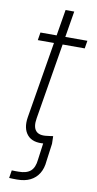

<svg xmlns="http://www.w3.org/2000/svg" viewBox="-97 -713 482 958"><g transform="rotate(10 144.0 -233.5)"><path d="M22.5 202.6 28.8 163.1Q37.6 163.6 47.4 163.6Q57.1 163.6 63.5 163.6Q104 163.6 124.3 145.8Q144.5 127.9 148.4 87.9L160.6 -2.4H203.6L191.4 87.9Q188.5 124.5 172.6 150.4Q156.7 176.3 129.4 189.9Q102.1 203.6 62.5 203.6Q53.2 203.6 42 203.4Q30.8 203.1 22.5 202.6ZM288.1 -539.1 281.7 -499.5H43.9L50.3 -539.1ZM154.3 -671.4H198.2L106 -114.3Q98.6 -70.3 115.5 -50.8Q132.3 -31.2 172.9 -37.1Q179.2 -37.6 187.3 -38.8Q195.3 -40 202.6 -41L203.6 -2Q195.3 0 185.8 1.2Q176.3 2.4 166.5 2.9Q106.9 9.8 79.6 -22.2Q52.2 -54.2 61.5 -111.8Z"/></g></svg>

Font: Inter 18pt ExtraLight
Style: Italic
Weight: 250
Italic angle: -9.3988°
Designer: Rasmus Andersson
Foundry: rsms
Version: Version 4.001;git-66647c0bb